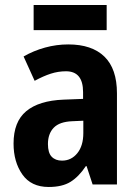

<svg xmlns="http://www.w3.org/2000/svg" viewBox="-20 -735 549 765"><path d="M252 -558Q346 -558 396 -509.5Q446 -461 446 -363V0H349L325 -73H322Q294 -31 261 -10.5Q228 10 174 10Q104 10 69 -40Q34 -90 34 -163Q34 -250 84.5 -292Q135 -334 233 -338L311 -341V-368Q311 -451 243 -451Q212 -451 182.5 -441.5Q153 -432 118 -413L74 -510Q114 -533 159.5 -545.5Q205 -558 252 -558ZM268 -252Q217 -250 194 -226Q171 -202 171 -161Q171 -126 186 -110.5Q201 -95 227 -95Q264 -95 288 -124.5Q312 -154 312 -205V-254ZM405 -715V-615H114V-715Z"/></svg>

Font: Noto Sans Sinhala UI Condensed
Style: Bold
Weight: 700
Width: 3
Designer: Jelle Bosma - Monotype Design Team
Foundry: Monotype Imaging Inc.
Version: Version 2.006; ttfautohint (v1.8.4.7-5d5b)